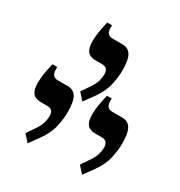

<svg xmlns="http://www.w3.org/2000/svg" viewBox="-167 -1074 881 940"><g transform="rotate(30 273.0 -604.5)"><path d="M255 -562 221 -600 251 -644Q270 -671 276 -692.5Q282 -714 282 -731Q282 -747 274.5 -758Q267 -769 247 -769H212Q178 -769 164 -787Q150 -805 150 -844Q150 -868 154 -893.5Q158 -919 167 -958H194V-943Q194 -903 229 -903H285Q318 -903 333.5 -877.5Q349 -852 349 -791Q349 -756 339 -710Q329 -664 294 -616ZM125 -251 91 -289 121 -333Q140 -360 146 -381.5Q152 -403 152 -420Q152 -436 144.5 -447Q137 -458 117 -458H82Q48 -458 34 -476Q20 -494 20 -533Q20 -557 24 -582.5Q28 -608 37 -647H64V-632Q64 -592 99 -592H155Q188 -592 203.5 -566.5Q219 -541 219 -480Q219 -445 209 -399Q199 -353 164 -305ZM433 -251 399 -289 429 -333Q448 -360 454 -381.5Q460 -403 460 -420Q460 -436 452.5 -447Q445 -458 425 -458H390Q356 -458 342 -476Q328 -494 328 -533Q328 -557 332 -582.5Q336 -608 345 -647H372V-632Q372 -592 407 -592H463Q496 -592 511.5 -566.5Q527 -541 527 -480Q527 -445 517 -399Q507 -353 472 -305Z"/></g></svg>

Font: Noto Serif Hebrew ExtraCondensed
Style: Bold
Weight: 700
Width: 2
Designer: Monotype Design Team
Foundry: Monotype Imaging Inc.
Version: Version 2.004; ttfautohint (v1.8.4.7-5d5b)